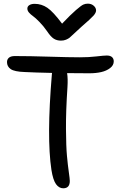

<svg xmlns="http://www.w3.org/2000/svg" viewBox="-20 -1059 657 1045"><path d="M458 -1039.1Q477.1 -1039.1 490 -1027.8Q502.9 -1016.6 502.9 -1002Q502.9 -989.7 489 -973.9Q475.1 -958 421.9 -912.1Q405.8 -897.9 386 -878.9Q366.2 -859.9 358.9 -854Q351.6 -848.1 339.4 -843Q327.1 -837.9 312 -837.9Q289.1 -837.9 272.5 -848.6Q255.9 -859.4 236.8 -888.2Q216.8 -917 194.8 -939.5Q172.9 -961.9 159.7 -971.2Q146.5 -980.5 137.7 -990.7Q128.9 -1001 128.9 -1012.2Q128.9 -1024.4 139.9 -1031.2Q150.9 -1038.1 168.9 -1038.1Q206.1 -1038.1 237.8 -1016.6Q269.5 -995.1 317.9 -930.2Q365.2 -980 393.6 -1004.4Q421.9 -1028.8 433.1 -1033.9Q444.3 -1039.1 458 -1039.1ZM324.2 -34.2Q301.3 -34.2 284.9 -56.6Q268.6 -79.1 259.8 -134.8Q233.4 -310.1 262.2 -652.8Q262.2 -659.2 263.2 -662.1Q169.9 -664.1 113.8 -667Q58.6 -668.9 38.3 -682.9Q18.1 -696.8 18.1 -721.2Q18.1 -735.8 28.6 -744.9Q39.1 -753.9 61 -753.9Q141.6 -753.9 248.5 -750.5Q355.5 -747.1 415 -747.1Q464.4 -747.1 505.4 -752Q546.4 -756.8 561 -756.8Q580.1 -756.8 589.6 -748.3Q599.1 -739.7 599.1 -725.1Q599.1 -703.6 579.3 -688.5Q559.6 -673.3 530.8 -666.7Q502 -660.2 467.8 -660.2Q443.8 -660.2 403.3 -660.6Q362.8 -661.1 345.2 -661.1Q350.1 -631.8 347.2 -585Q338.4 -454.1 339.1 -356.9Q339.8 -259.8 344.5 -210Q349.1 -160.2 354.5 -122.6Q359.9 -85 359.9 -74.2Q359.9 -34.2 324.2 -34.2Z"/></svg>

Font: Shantell Sans Bouncy
Style: Regular
Weight: 400
Designer: Stephen Nixon, Anya Danilova, Shantell Martin
Foundry: Arrow Type
Version: Version 1.006;[9816181b4]